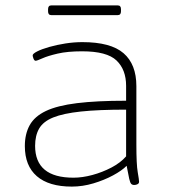

<svg xmlns="http://www.w3.org/2000/svg" viewBox="-20 -685 645 711"><path d="M246 6Q161 6 116.5 -32.5Q72 -71 72 -144Q72 -189 90 -221.5Q108 -254 150 -274Q192 -294 265 -303Q338 -312 447 -312V-367Q447 -427 411.5 -461Q376 -495 284 -495Q230 -495 193.5 -486.5Q157 -478 137 -469Q117 -460 112 -460Q107 -460 104 -468Q101 -476 101 -480Q101 -486 117.5 -494.5Q134 -503 162 -511Q190 -519 222 -524Q254 -529 285 -529Q390 -529 437.5 -488Q485 -447 485 -366V-150Q485 -76 490 -47.5Q495 -19 495 -12Q495 -6 489.5 -3Q484 0 477 0Q470 0 466 -4Q462 -8 458.5 -23Q455 -38 449 -71Q431 -53 398.5 -35.5Q366 -18 326 -6Q286 6 246 6ZM252 -27Q285 -27 322 -37Q359 -47 392.5 -64.5Q426 -82 447 -106V-279Q345 -279 279.5 -272Q214 -265 177 -250Q140 -235 125 -209Q110 -183 110 -145Q110 -27 252 -27ZM170 -629Q158 -629 158 -643V-651Q158 -665 170 -665H416Q428 -665 428 -651V-643Q428 -629 416 -629Z"/></svg>

Font: Asap Semi Expanded Thin
Style: Regular
Weight: 100
Width: 6
Designer: Pablo Cosgaya
Foundry: Omnibus-Type
Version: Version 3.001; ttfautohint (v1.8.4.7-5d5b)